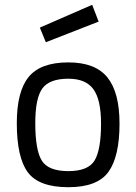

<svg xmlns="http://www.w3.org/2000/svg" viewBox="-20 -770 568 800"><path d="M265 -510Q377 -510 427.5 -447.5Q478 -385 478 -255Q478 -118 432 -54Q386 10 265 10Q142 10 96 -52Q50 -114 50 -257Q50 -389 99.5 -449.5Q149 -510 265 -510ZM265 -57Q348 -57 374.5 -102Q401 -147 401 -255Q401 -355 369 -398.5Q337 -442 265 -442Q186 -442 156.5 -401.5Q127 -361 127 -257Q127 -145 154 -101Q181 -57 265 -57ZM146 -655 364 -750 391 -680 171 -594Z"/></svg>

Font: TypoPRO Titillium Text
Style: 400 wt
Weight: 400
Designer: Accademia di Belle Arti di Urbino and others
Foundry: Accademia di Belle Arti di Urbino and others.
Version: Version 25.000